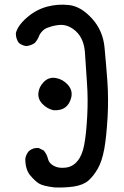

<svg xmlns="http://www.w3.org/2000/svg" viewBox="-20 -817 540 833"><path d="M216.3 -3.9Q166 -9.8 147.9 -21.5Q139.2 -27.3 129.9 -36.1Q120.6 -44.9 110.8 -56.6Q89.8 -82 89.8 -127.9V-128.4Q92.3 -146 105 -161.1L105.5 -161.6Q123 -176.8 147 -174.8H147.9L148.9 -174.3L168.5 -164.6L169.9 -164.1L170.4 -163.1Q173.8 -159.2 176.5 -155Q179.2 -150.9 181.4 -146.5Q183.6 -142.1 185.3 -137.2Q187 -132.3 188.5 -127Q190.4 -118.2 196.5 -110.8Q202.6 -103.5 212.9 -97.7Q233.4 -85.9 265.1 -89.8Q295.9 -93.3 316.4 -118.7Q337.4 -144 345.7 -190.4Q354.5 -237.8 358.4 -313.5Q360.4 -351.1 360.1 -386.7Q359.9 -422.4 357.4 -456.1Q352.5 -523.9 348.6 -587.9Q344.7 -649.4 308.6 -682.1Q272.5 -714.4 231 -708Q216.3 -706.1 204.8 -702.9Q193.4 -699.7 185.1 -696.3Q176.8 -692.9 171.4 -689Q163.1 -682.1 158 -675.5Q152.8 -668.9 149.9 -662.1Q147 -653.8 142.3 -646Q137.7 -638.2 131.3 -630.9L130.9 -630.4L129.9 -629.9Q126 -627 121.6 -625Q117.2 -623 112.8 -621.3Q108.4 -619.6 103.8 -618.7Q99.1 -617.7 94.2 -617.2H93.8H93.3Q75.7 -619.6 62.5 -630.4L62 -630.9L61.5 -631.3Q55.2 -639.6 52 -649.9Q48.8 -660.2 48.8 -671.9V-672.4V-673.3Q57.1 -706.5 96.7 -740.7Q135.7 -774.9 184.1 -788.1Q231.9 -800.8 281.2 -794.9Q332 -788.6 379.4 -736.3Q426.8 -684.1 433.6 -610.4Q440.4 -538.6 445.8 -464.8Q451.2 -390.6 446.8 -308.6Q444.3 -268.1 440.9 -233.6Q437.5 -199.2 432.6 -171.9Q422.4 -116.2 403.8 -84.5Q385.3 -52.7 363.8 -33.7Q341.3 -14.2 300.3 -7.8Q260.3 -2 216.3 -3.9ZM211.4 -338.9Q184.6 -345.2 165 -365.2Q144.5 -385.3 146.5 -412.6Q148.4 -439 169.4 -460.9Q191.4 -483.9 222.7 -478.5Q252.9 -473.1 274.4 -449.2Q296.4 -424.3 289.1 -394Q281.7 -364.7 262.9 -350.8Q244.1 -336.9 212.4 -338.9H211.9Z"/></svg>

Font: NaikaiFont
Style: SemiBold
Weight: 600
Version: Version 1.89